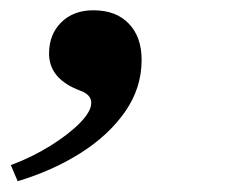

<svg xmlns="http://www.w3.org/2000/svg" viewBox="-94 -172 458 364"><path d="M-60.5 171.5 -73.5 141Q-33 126 1.8 104.2Q36.5 82.5 57.8 60.8Q79 39 79 23Q79 7.5 58.5 0Q-1 -22 -1 -70.5Q-1 -106.5 22 -129.5Q45 -152.5 83 -152.5Q126 -152.5 150.2 -127.2Q174.5 -102 174.5 -58.5Q174.5 -5 143 40Q111.5 85 58.2 118.5Q5 152 -60.5 171.5Z"/></svg>

Font: Libre Caslon Text SemiBold Italic
Style: Regular
Weight: 600
Italic angle: -22.583°
Designer: Pablo Impallari, Rodrigo Fuenzalida, Katja Schimmel
Foundry: Pablo Impallari, Rodrigo Fuenzalida
Version: Version 2.000